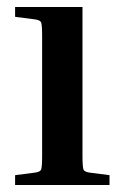

<svg xmlns="http://www.w3.org/2000/svg" viewBox="-20 -527 348 547"><path d="M23 -479V-507H215V-84Q215 -50 218 -43.5Q221 -37 237 -35L292 -28V0H23V-28L78 -35Q94 -37 97 -43.5Q100 -50 100 -84V-423Q100 -457 97 -463.5Q94 -470 78 -472Z"/></svg>

Font: Inria Serif
Style: Bold
Weight: 700
Designer: Black Foundry Team
Foundry: Black Foundry
Version: Version 1.000; ttfautohint (v1.8.3)